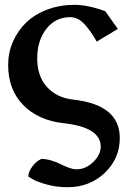

<svg xmlns="http://www.w3.org/2000/svg" viewBox="-20 -511 548 806"><path d="M421.9 -463.9 474.6 -389.6 386.2 -336.4Q358.9 -384.3 332.5 -411.6Q306.2 -439 274.4 -439Q212.9 -439 174.6 -389.9Q136.2 -340.8 136.2 -265.1Q136.2 -190.9 177.5 -145.5Q218.8 -100.1 288.1 -92.8Q482.9 -70.8 482.9 68.4Q482.9 154.3 419.9 214.6Q356.9 274.9 263.2 274.9Q217.8 274.9 176.8 263.7Q135.7 252.4 117.2 241.2L98.6 230Q98.6 211.4 115.2 188.7Q131.8 166 153.3 156.2Q174.3 156.2 196.5 163.1Q218.8 169.9 234.4 178Q250 186 268.6 192.9Q287.1 199.7 301.3 199.7Q339.8 199.7 371.3 169.2Q402.8 138.7 402.8 105Q402.8 23.4 248 6.3Q140.6 -5.4 77.4 -70.1Q14.2 -134.8 14.2 -237.8Q14.2 -289.6 34.2 -335.7Q54.2 -381.8 89.8 -416.3Q125.5 -450.7 178.2 -470.7Q231 -490.7 292.5 -490.7Q348.6 -490.7 421.9 -463.9Z"/></svg>

Font: Flanker
Style: Bold
Weight: 700
Designer: Flanker
Foundry: Flanker
Version: Version 2.021